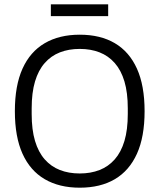

<svg xmlns="http://www.w3.org/2000/svg" viewBox="-20 -859 740 891"><path d="M350 12Q255 12 187.5 -27.5Q120 -67 84.5 -145.5Q49 -224 49 -343Q49 -462 84.5 -540.5Q120 -619 187.5 -658.5Q255 -698 350 -698Q446 -698 513 -658.5Q580 -619 615.5 -540.5Q651 -462 651 -343Q651 -224 615.5 -145.5Q580 -67 513 -27.5Q446 12 350 12ZM350 -54Q401 -54 442 -70Q483 -86 512.5 -119.5Q542 -153 557.5 -205Q573 -257 573 -330V-356Q573 -429 557.5 -481Q542 -533 512.5 -566.5Q483 -600 442 -616Q401 -632 350 -632Q299 -632 258 -616Q217 -600 187.5 -566.5Q158 -533 142.5 -481Q127 -429 127 -356V-330Q127 -257 142.5 -205Q158 -153 187.5 -119.5Q217 -86 258 -70Q299 -54 350 -54ZM216 -784V-839H482V-784Z"/></svg>

Font: Archivo SemiCondensed Light
Style: Regular
Weight: 300
Width: 4
Designer: Hector Gatti
Foundry: Omnibus-Type
Version: Version 2.001